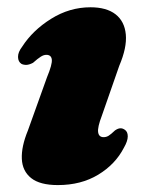

<svg xmlns="http://www.w3.org/2000/svg" viewBox="-20 -508 410 541"><path d="M272 -121.5Q258.5 -121.5 256.5 -135.5Q254.5 -149.5 267 -182L316 -322.5Q338 -374 334.5 -411Q331 -448 305.5 -467.8Q280 -487.5 235 -487.5Q176 -487.5 124 -455Q72 -422.5 42.5 -376.5Q30.5 -361 30.8 -347.5Q31 -334 40.5 -328Q46.5 -325 54.5 -325.2Q62.5 -325.5 73 -331Q86.5 -343 94.8 -348.2Q103 -353.5 110.5 -353.5Q124.5 -353.5 126 -340Q127.5 -326.5 112.5 -290.5L58.5 -140Q40 -95 41.5 -60.5Q43 -26 67.8 -6.2Q92.5 13.5 143 13.5Q208.5 13.5 256.8 -15.8Q305 -45 329 -91.5Q340 -110.5 340 -123.8Q340 -137 331.5 -142.5Q325 -147 318.5 -146.5Q312 -146 304 -140.5Q292.5 -129.5 286 -125.5Q279.5 -121.5 272 -121.5Z"/></svg>

Font: Fraunces Wonky
Style: Italic
Weight: 900
Italic angle: -16°
Version: Version 1.000;[b76b70a41]